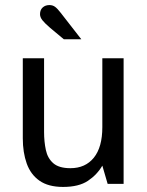

<svg xmlns="http://www.w3.org/2000/svg" viewBox="-20 -726 580 758"><path d="M229 12Q171 12 136 -12.5Q101 -37 85.5 -80.5Q70 -124 70 -180V-496H154V-205Q154 -167 161 -134Q168 -101 190.5 -81.5Q213 -62 258 -62Q317 -62 350.5 -103.5Q384 -145 384 -224V-496H468V0H405L384 -72Q363 -36 327 -12Q291 12 229 12ZM232 -571 178 -616Q157 -634 147.5 -646Q138 -658 138 -670Q138 -687 148.5 -696.5Q159 -706 175 -706Q188 -706 197.5 -699Q207 -692 220 -675L301 -571Z"/></svg>

Font: Atkinson Hyperlegible Next
Style: Regular
Weight: 400
Designer: Elliott Scott, Megan Eiswerth, Linus Boman, Theodore Petrosky, Letters from Sweden
Foundry: Applied Design Works, Letters from Sweden
Version: Version 2.001